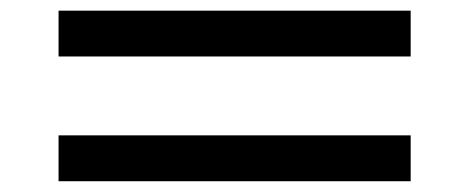

<svg xmlns="http://www.w3.org/2000/svg" viewBox="-20 -560 880 360"><path d="M89.8 -540H750V-454.1H89.8ZM89.8 -306.2H750V-220.2H89.8Z"/></svg>

Font: FORM UDPGothic
Style: Bold
Weight: 700
Foundry: Pronama LLC
Version: Version 1.051